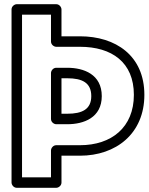

<svg xmlns="http://www.w3.org/2000/svg" viewBox="-20 -870 708 915"><path d="M223 -800V-672C223 -656.9 237.3 -647 248 -647H361C513 -647 618 -572.9 618 -418C618 -263.1 511.4 -178 361 -178H248C232.9 -178 223 -163.7 223 -153V-25H85V-800ZM273 -825C273 -835.7 263.1 -850 248 -850H60C49.3 -850 35 -840.1 35 -825V0C35 10.7 44.9 25 60 25H248C258.7 25 273 15.1 273 0V-128H361C532.6 -128 668 -232.9 668 -418C668 -605.1 531 -697 361 -697H273ZM248 -278H301C379 -278 465 -309.1 465 -412C465 -515.7 379.1 -547 301 -547H248C232.9 -547 223 -532.7 223 -522V-303C223 -287.9 237.3 -278 248 -278ZM273 -328V-497H301C370.9 -497 415 -476.3 415 -412C415 -348.9 371 -328 301 -328Z"/></svg>

Font: Hussar Techniczny
Style: Bold 
Weight: 700
Foundry: Cannot Into Space Fonts
Version: Version 0.77